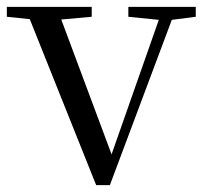

<svg xmlns="http://www.w3.org/2000/svg" viewBox="-28 -536 596 561"><path d="M347 -487 436 -478 298 -85 151 -479 240 -487V-516H-8V-487L59 -480L253 5H293L474 -478L544 -487V-516H347Z"/></svg>

Font: Noto Serif CJK KR
Style: Regular
Weight: 400
Designer: Ryoko NISHIZUKA 西塚涼子 (kana & ideographs); Frank Grießhammer (Latin, Greek & Cyrillic); Wenlong ZHANG 张文龙 (bopomofo); San
Foundry: Adobe
Version: Version 2.001;hotconv 1.1.0;makeotfexe 2.6.0